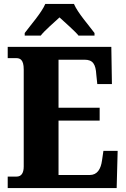

<svg xmlns="http://www.w3.org/2000/svg" viewBox="-20 -951 637 971"><path d="M105 -784V-771H186C204 -795 253 -837 281 -863C307 -839 363 -790 377 -771H458V-784C430 -822 373 -886 354 -931H209C190 -886 133 -822 105 -784ZM19 0H570L575 -188H503L496 -140C490 -96 472 -66 434 -66H276V-341H484V-406H276V-649H408C450 -649 464 -626 467 -574L472 -526H546L543 -714H19V-657H62C81 -657 100 -650 100 -600V-109C100 -76 88 -58 64 -58H19Z"/></svg>

Font: Noto Serif Devanagari Condensed Black
Style: Regular
Weight: 900
Width: 3
Designer: Universal Thirst, Indian Type Foundry and the Monotype Design Team
Foundry: Monotype Imaging Inc.
Version: Version 2.004